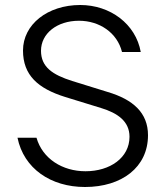

<svg xmlns="http://www.w3.org/2000/svg" viewBox="-20 -738 662 768"><path d="M320 10C467 10 572 -69 572 -197C572 -287 512 -340 411 -370L269 -414C190 -439 144 -470 144 -535C144 -604 208 -655 296 -655C378 -655 449 -607 468 -530H543C523 -642 421 -718 301 -718C170 -718 72 -640 72 -536C72 -437 132 -384 241 -350L384 -306C450 -286 498 -253 498 -191C498 -107 420 -53 322 -53C230 -53 150 -103 126 -187H50C75 -64 183 10 320 10Z"/></svg>

Font: UULA Sans
Style: Regular
Weight: 400
Designer: Mohamed Gaber, Laura Garcia Mut
Foundry: Kief Type Foundry
Version: Version 3.006;hotconv 1.0.109;makeotfexe 2.5.65596